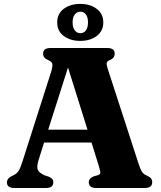

<svg xmlns="http://www.w3.org/2000/svg" viewBox="-20 -940 804 960"><path d="M246.5 -29Q246.5 0 210 0H51.5Q14.5 0 14.5 -28.5Q14.5 -46 36 -58L49 -64.5Q65 -73 73.5 -86.2Q82 -99.5 92.5 -133L236.5 -583.5Q244 -609.5 241.5 -620.8Q239 -632 221 -639.5Q195.5 -649.5 195.5 -671.5Q195.5 -700 233 -700H516.5Q553.5 -700 553.5 -671.5Q553.5 -649.5 529.5 -640Q516.5 -635 514 -626.2Q511.5 -617.5 518 -598L671.5 -125.5Q680.5 -96 689.2 -82.2Q698 -68.5 713.5 -62.5Q729.5 -55 735.2 -47.8Q741 -40.5 741 -29Q741 0 703.5 0H461Q424 0 424 -29Q424 -48 448 -58L470.5 -64.5Q483 -69.5 481.8 -79.2Q480.5 -89 474 -110.5L437.5 -227.5H200.5L174 -143.5Q163 -109 168.2 -93Q173.5 -77 202.5 -63.5L223 -57Q234.5 -52 240.5 -45.8Q246.5 -39.5 246.5 -29ZM221 -291.5H417.5L320 -602.5ZM381 -735.5Q332.5 -735.5 299.2 -759.8Q266 -784 266 -828Q266 -872 299.2 -896.2Q332.5 -920.5 381 -920.5Q431 -920.5 463.8 -895.5Q496.5 -870.5 496.5 -828Q496.5 -785 463.8 -760.2Q431 -735.5 381 -735.5ZM382 -881.5Q365 -881.5 354 -867.8Q343 -854 343 -828Q343 -802 354 -788Q365 -774 382 -774Q399 -774 409.5 -788.2Q420 -802.5 420 -828Q420 -854 409.5 -867.8Q399 -881.5 382 -881.5Z"/></svg>

Font: Fraunces 9pt
Style: Bold
Weight: 700
Version: Version 1.000;[b76b70a41]